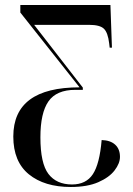

<svg xmlns="http://www.w3.org/2000/svg" viewBox="-20 -734 530 765"><path d="M262 11Q157 11 95 -39.5Q33 -90 33 -190Q33 -386 297 -386L61 -684V-714H420L426 -544H417L415 -561Q410 -604 394 -619.5Q378 -635 335 -635H116L310 -385V-376H280Q205 -376 173 -330Q141 -284 141 -187Q141 -83 173 -41Q205 1 267 1Q323 1 350 -40Q377 -81 385 -176Q420 -175 439 -157.5Q458 -140 458 -109Q458 -83 436.5 -55Q415 -27 371.5 -8Q328 11 262 11Z"/></svg>

Font: Noto Serif Display ExtraCondensed SemiBold
Style: Regular
Weight: 600
Width: 2
Designer: Monotype Design Team
Foundry: Monotype Imaging Inc.
Version: Version 2.009